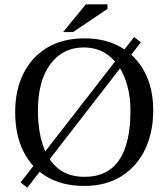

<svg xmlns="http://www.w3.org/2000/svg" viewBox="-20 -846 777 886"><path d="M369 12Q269 12 197.5 -29.5Q126 -71 88 -147.5Q50 -224 50 -329Q50 -431 88.5 -507.5Q127 -584 198.5 -626.5Q270 -669 369 -669Q468 -669 539 -627.5Q610 -586 648.5 -511.5Q687 -437 687 -338Q687 -233 648.5 -154.5Q610 -76 539 -32Q468 12 369 12ZM169 -61 106 20 75 -4 140 -88ZM549 -550 202 -102 176 -131 517 -570ZM370 -30Q477 -30 529.5 -107Q582 -184 582 -335Q582 -417 557 -483Q532 -549 484 -588Q436 -627 366 -627Q269 -627 212 -549.5Q155 -472 155 -335Q155 -248 177 -179Q199 -110 246.5 -70Q294 -30 370 -30ZM630 -651 580 -586 548 -610 599 -675ZM317 -698H271L376 -826H476V-805Z"/></svg>

Font: STIX Two Text
Style: Regular
Weight: 400
Designer: Ross Mills, John Hudson & Paul Hanslow, Tiro Typeworks Ltd; with prior portions MicroPress Inc., and Coen Hoffman.
Foundry: Tiro Typeworks Ltd
Version: Version 2.13 b171